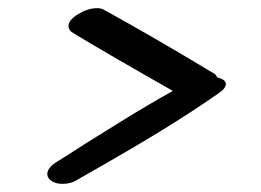

<svg xmlns="http://www.w3.org/2000/svg" viewBox="-20 -499 640 471"><path d="M133 -48Q117 -48 106.5 -55Q96 -62 96 -72Q96 -88 121 -103Q144 -117 190 -147Q206 -157 274.5 -199.5Q343 -242 404 -276Q254 -361 161 -417Q148 -424 148 -435Q148 -450 172 -464.5Q196 -479 218 -479Q228 -479 235 -475Q355 -409 501 -321Q509 -318 513 -309Q534 -304 534 -293Q534 -282 516 -270Q447 -222 372.5 -176.5Q298 -131 194 -72L168 -57Q154 -48 133 -48Z"/></svg>

Font: Sedgwick Ave
Style: Regular
Weight: 400
Designer: Kevin Burke, Pedro Vergani
Foundry: Google, Inc.
Version: Version 1.000